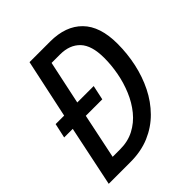

<svg xmlns="http://www.w3.org/2000/svg" viewBox="-197 -840 965 965"><g transform="rotate(-45 285.5 -357.0)"><path d="M19 0 86.4 -323.2H25.4L42.5 -400.9H103L169.9 -713.9H316.4Q426.8 -713.9 487.5 -652.1Q548.3 -590.3 548.3 -466.8Q548.3 -396.5 533.7 -328.6Q519 -260.7 489.5 -201.4Q460 -142.1 415 -96.7Q370.1 -51.3 309.8 -25.6Q249.5 0 172.9 0ZM128.9 -82H181.6Q237.8 -82 281.5 -105Q325.2 -127.9 357.2 -167.2Q389.2 -206.5 409.9 -255.9Q430.7 -305.2 440.7 -358.6Q450.7 -412.1 450.7 -463.4Q450.7 -552.2 412.4 -592.5Q374 -632.8 305.7 -632.8H245.6L196.3 -400.9H313L296.4 -323.2H179.2Z"/></g></svg>

Font: Open Sans SemiCondensed Medium
Style: Italic
Weight: 500
Width: 4
Italic angle: -12°
Designer: Monotype Design Team
Foundry: Monotype Imaging Inc.
Version: Version 3.000